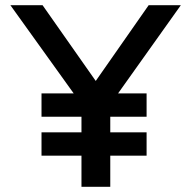

<svg xmlns="http://www.w3.org/2000/svg" viewBox="-20 -720 737 740"><path d="M264 -360 20 -700H144L349 -408L553 -700H677L435 -360H545V-270H405V-210H545V-120H405V0H294V-120H140V-210H294V-270H140V-360Z"/></svg>

Font: Edgecutting Lite Medium
Style: Medium
Weight: 500
Designer: RandomMaerks (Nguyen Gia Bao)
Version: Version 1.0